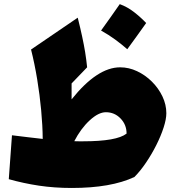

<svg xmlns="http://www.w3.org/2000/svg" viewBox="-20 -913 865 948"><path d="M573.2 -580.6Q616.2 -580.6 656.7 -561.5Q697.3 -542.5 730 -510Q762.7 -477.5 782 -437Q801.3 -396.5 801.3 -354Q801.3 -324.7 787.8 -283.2Q774.4 -241.7 751.7 -196.5Q729 -151.4 700.9 -109.9Q672.9 -68.4 643.6 -39.1Q528.3 15.1 334.5 15.1Q248.5 15.1 172.4 3.7Q96.2 -7.8 23.4 -28.3L39.1 -245.1Q81.1 -239.7 118.9 -235.4Q156.7 -231 190.9 -227.1Q190.4 -293 183.3 -368.7Q176.3 -444.3 163.6 -521.5Q150.9 -598.6 133.3 -668.5L363.8 -825.7Q377 -772.9 385.7 -732.2Q394.5 -691.4 400.4 -655.5Q406.2 -619.6 410.2 -580.6L333.5 -501V-422.4Q460 -580.6 573.2 -580.6ZM502.9 -358.9Q466.3 -358.9 422.9 -318.8Q379.4 -278.8 346.7 -215.8Q357.9 -215.3 368.9 -215.3Q379.9 -215.3 390.6 -215.3Q556.6 -215.3 605 -253.4Q605 -297.4 575.2 -328.1Q545.4 -358.9 502.9 -358.9ZM571.3 -892.6Q608.9 -878.9 641.6 -853.5Q674.3 -828.1 701.7 -799.3Q679.2 -767.6 656 -735.4Q632.8 -703.1 608.4 -669.9Q580.1 -694.8 548.3 -718Q516.6 -741.2 479 -762.2Q527.3 -829.1 571.3 -892.6Z"/></svg>

Font: Pinar Black
Style: Regular
Weight: 900
Designer: Amin Abedi
Version: Version 3.000